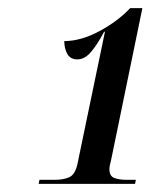

<svg xmlns="http://www.w3.org/2000/svg" viewBox="-20 -839 377 472"><path d="M75 -387 77 -397H116Q135 -397 149.5 -403Q164 -409 170 -434L238 -761H236Q219 -729 203.5 -711Q188 -693 170 -693Q153 -693 145.5 -706.5Q138 -720 138 -738Q179 -738 224.5 -762.5Q270 -787 300 -819H330L253 -445Q251 -438 250 -432.5Q249 -427 249 -423Q249 -406 261 -401.5Q273 -397 290 -397H314L312 -387Z"/></svg>

Font: Noto Serif Display ExtraCondensed ExtraBold
Style: Italic
Weight: 800
Width: 2
Italic angle: -12°
Designer: Monotype Design Team
Foundry: Monotype Imaging Inc.
Version: Version 2.009